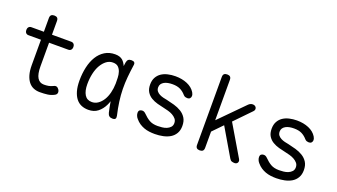

<svg xmlns="http://www.w3.org/2000/svg" viewBox="-63 -1256 3127 1782"><g transform="rotate(20 1500.0 -365.0)"><path d="M480 -530Q497 -530 506.5 -519Q516 -508 516 -490.5Q516 -473 506.5 -462Q497 -451 480 -451H290V-218Q290 -142 312 -105.5Q334 -69 377 -69Q401 -69 421.5 -72.5Q442 -76 465 -87Q483 -97 496.5 -92Q510 -87 520 -71Q530 -53 526 -38Q522 -23 505 -15Q475 1 441.5 5.5Q408 10 365 10Q331 10 302.5 -2Q274 -14 253.5 -40Q233 -66 221.5 -105.5Q210 -145 210 -200V-451H87Q70 -451 60.5 -462Q51 -473 51 -490.5Q51 -508 60.5 -519Q70 -530 87 -530H210V-665Q210 -686 220 -695.5Q230 -705 250 -705Q270 -705 280 -695.5Q290 -686 290 -665V-530Z M844 10Q806 10 775 -3Q744 -16 722 -44Q700 -72 687.5 -115Q675 -158 675 -219Q675 -288 689 -350.5Q703 -413 731.5 -459.5Q760 -506 803.5 -533Q847 -560 905 -560Q953 -560 980 -536Q1002 -515 1015 -484Q1017 -502 1020 -521Q1024 -543 1035 -551.5Q1046 -560 1065 -560Q1086 -560 1094.5 -550.5Q1103 -541 1099 -521Q1090 -459 1084.5 -400Q1079 -341 1080 -282Q1081 -223 1089.5 -160.5Q1098 -98 1114 -29Q1118 -9 1111 0.5Q1104 10 1083.5 10Q1063 10 1051 0.5Q1039 -9 1034 -29Q1021 -84 1013 -136Q1006 -114 996 -94Q974 -49 937 -19.5Q900 10 844 10ZM850 -69Q883 -69 910.5 -88Q938 -107 958 -139Q978 -171 989 -214.5Q1000 -258 1001 -306Q1001 -333 1000 -363.5Q999 -394 990.5 -420Q982 -446 964 -463.5Q946 -481 911 -481Q876 -481 847.5 -459.5Q819 -438 798 -402Q777 -366 766 -317Q755 -268 755 -212Q755 -145 778.5 -107Q802 -69 850 -69Z M1501 10Q1472 10 1445 6.5Q1418 3 1393.5 -6Q1369 -15 1347 -29.5Q1325 -44 1306 -67Q1296 -78 1290 -92.5Q1284 -107 1284 -121Q1284 -140 1294.5 -147.5Q1305 -155 1319 -155Q1329 -155 1337.5 -151Q1346 -147 1356 -137Q1386 -106 1418 -87.5Q1450 -69 1500 -69Q1520 -69 1544 -71.5Q1568 -74 1588.5 -82.5Q1609 -91 1623.5 -106.5Q1638 -122 1638 -147Q1638 -172 1623.5 -189Q1609 -206 1588 -217.5Q1567 -229 1543 -235.5Q1519 -242 1500 -246Q1466 -253 1431.5 -262.5Q1397 -272 1368.5 -289Q1340 -306 1322 -334.5Q1304 -363 1304 -408Q1304 -449 1320 -478Q1336 -507 1362.5 -525Q1389 -543 1425 -551.5Q1461 -560 1500 -560Q1566 -560 1617.5 -538Q1669 -516 1695 -474Q1701 -464 1703.5 -455.5Q1706 -447 1706 -441Q1706 -426 1697 -416Q1688 -406 1671 -406Q1662 -406 1651.5 -409Q1641 -412 1632 -422Q1607 -451 1576.5 -466Q1546 -481 1500 -481Q1476 -481 1455 -477Q1434 -473 1418 -464Q1402 -455 1392.5 -441.5Q1383 -428 1383 -409Q1383 -386 1394.5 -371.5Q1406 -357 1423.5 -348Q1441 -339 1461.5 -334Q1482 -329 1500 -326Q1537 -318 1575.5 -307Q1614 -296 1646 -276.5Q1678 -257 1697.5 -226Q1717 -195 1717 -147Q1717 -104 1699 -73.5Q1681 -43 1651.5 -25Q1622 -7 1582.5 1.5Q1543 10 1501 10Z M1985 -30Q1985 -9 1975 0.5Q1965 10 1945 10Q1925 10 1915 0.5Q1905 -9 1905 -30V-700Q1905 -721 1915 -730.5Q1925 -740 1945 -740Q1965 -740 1975 -730.5Q1985 -721 1985 -700V-302L2221 -541Q2231 -551 2241.5 -555.5Q2252 -560 2263 -560Q2276 -560 2285 -554.5Q2294 -549 2298 -540.5Q2302 -532 2300.5 -522Q2299 -512 2290 -503L2136 -344L2316 -40Q2322 -30 2322 -21Q2322 -12 2318 -5Q2314 2 2306.5 6Q2299 10 2290 10Q2276 10 2262.5 6Q2249 2 2239 -15L2079 -287L1985 -190Z M2701 10Q2672 10 2645 6.5Q2618 3 2593.5 -6Q2569 -15 2547 -29.5Q2525 -44 2506 -67Q2496 -78 2490 -92.5Q2484 -107 2484 -121Q2484 -140 2494.5 -147.5Q2505 -155 2519 -155Q2529 -155 2537.5 -151Q2546 -147 2556 -137Q2586 -106 2618 -87.5Q2650 -69 2700 -69Q2720 -69 2744 -71.5Q2768 -74 2788.5 -82.5Q2809 -91 2823.5 -106.5Q2838 -122 2838 -147Q2838 -172 2823.5 -189Q2809 -206 2788 -217.5Q2767 -229 2743 -235.5Q2719 -242 2700 -246Q2666 -253 2631.5 -262.5Q2597 -272 2568.5 -289Q2540 -306 2522 -334.5Q2504 -363 2504 -408Q2504 -449 2520 -478Q2536 -507 2562.5 -525Q2589 -543 2625 -551.5Q2661 -560 2700 -560Q2766 -560 2817.5 -538Q2869 -516 2895 -474Q2901 -464 2903.5 -455.5Q2906 -447 2906 -441Q2906 -426 2897 -416Q2888 -406 2871 -406Q2862 -406 2851.5 -409Q2841 -412 2832 -422Q2807 -451 2776.5 -466Q2746 -481 2700 -481Q2676 -481 2655 -477Q2634 -473 2618 -464Q2602 -455 2592.5 -441.5Q2583 -428 2583 -409Q2583 -386 2594.5 -371.5Q2606 -357 2623.5 -348Q2641 -339 2661.5 -334Q2682 -329 2700 -326Q2737 -318 2775.5 -307Q2814 -296 2846 -276.5Q2878 -257 2897.5 -226Q2917 -195 2917 -147Q2917 -104 2899 -73.5Q2881 -43 2851.5 -25Q2822 -7 2782.5 1.5Q2743 10 2701 10Z"/></g></svg>

Font: Maple Mono Light
Style: Regular
Weight: 300
Monospace: yes
Designer: subframe7536
Version: Version 7.000